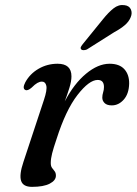

<svg xmlns="http://www.w3.org/2000/svg" viewBox="-20 -716 532 747"><path d="M78.5 -366Q66 -372 78.5 -396Q96.5 -429 130.2 -448.5Q164 -468 204 -468Q258 -468 258 -419Q258 -400 250 -374.2Q242 -348.5 232 -321.5Q268 -390.5 314.8 -429.2Q361.5 -468 406.5 -468Q444.5 -468 463.8 -446.8Q483 -425.5 482.5 -390.5Q481.5 -351 461.5 -328.5Q441.5 -306 415 -306Q396 -306 387 -315Q378 -324 378 -336Q378 -346.5 381.2 -356.5Q384.5 -366.5 384.5 -377.5Q384.5 -405 360 -405Q327 -405 281.5 -346.5Q236 -288 200 -175Q188 -140 182.8 -119.2Q177.5 -98.5 177.5 -82Q177.5 -69.5 182.5 -62.8Q187.5 -56 192.5 -49.8Q197.5 -43.5 197.5 -32.5Q197.5 -14 173.5 -1.5Q149.5 11 104.5 11Q69.5 11 62 -12.8Q54.5 -36.5 71 -85.5L151 -327.5Q164 -366.5 160.2 -382.5Q156.5 -398.5 143 -398.5Q134.5 -398.5 125.2 -393.2Q116 -388 103 -375Q87.5 -361.5 78.5 -366ZM380 -640.5Q402 -668 421.8 -683.5Q441.5 -699 463.5 -696Q482.5 -694 489 -679.8Q495.5 -665.5 488.5 -649Q481.5 -631.5 465.2 -617.8Q449 -604 424 -590.5L318 -523.5Q312 -521 305.5 -520.8Q299 -520.5 296 -524Q292 -528.5 295 -534Q298 -539.5 302.5 -545Z"/></svg>

Font: Fraunces 9pt S000
Style: Italic
Weight: 400
Italic angle: -16°
Version: Version 1.000; ttfautohint (v1.8.3)